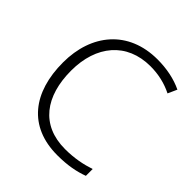

<svg xmlns="http://www.w3.org/2000/svg" viewBox="-197 -865 1016 1016"><g transform="rotate(45 311.5 -357.0)"><path d="M404 -672C464 -672 519 -659 569 -634L592 -685C538 -711 474 -724 405 -724C187 -724 62 -571 62 -359C62 -136 172 10 388 10C467 10 523 -2 572 -20V-71C521 -54 464 -42 394 -42C214 -42 123 -167 123 -359C123 -546 227 -672 404 -672Z"/></g></svg>

Font: Noto Sans Khmer UI Light
Style: Regular
Weight: 300
Designer: Danh Hong and the Monotype Design Team
Foundry: Monotype Imaging Inc.
Version: Version 2.002